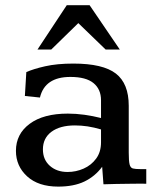

<svg xmlns="http://www.w3.org/2000/svg" viewBox="-20 -692 592 723"><path d="M199.2 10.7Q124.5 10.7 82.3 -27.8Q40 -66.4 40 -124Q40 -187.5 91.8 -225.8Q143.6 -264.2 235.4 -264.2Q266.1 -264.2 297.9 -259.8Q329.6 -255.4 360.4 -247.6V-314.5Q360.4 -356 332 -379.2Q303.7 -402.3 245.1 -402.3Q148.9 -402.3 130.4 -324.7L73.7 -330.6L79.1 -420.4Q104.5 -432.1 149.7 -442.4Q194.8 -452.6 256.3 -452.6Q367.7 -452.6 416.3 -415Q464.8 -377.4 464.8 -293.9V-117.2Q464.8 -85.9 468 -73Q471.2 -60.1 480.5 -57.6Q489.7 -55.2 508.3 -55.2H530.8V0Q523.9 -0.5 512 -0.5Q500 -0.5 487.5 -0.2Q475.1 0 467.3 0Q440.4 0.5 417.2 0.7Q394 1 369.6 2L364.7 -64Q337.9 -27.8 297.9 -8.5Q257.8 10.7 199.2 10.7ZM234.4 -44.4Q266.1 -44.4 294.9 -57.1Q323.7 -69.8 342 -94.7Q360.4 -119.6 360.4 -156.2V-204.6Q334 -212.4 309.8 -216.1Q285.6 -219.7 262.2 -219.7Q206.1 -219.7 173.8 -195.8Q141.6 -171.9 141.6 -129.4Q141.6 -90.8 167.7 -67.6Q193.8 -44.4 234.4 -44.4ZM121.1 -505.4 231.4 -672.4H317.4L431.2 -505.4H377.9L274.9 -605L172.9 -505.4Z"/></svg>

Font: Kameron Medium
Style: Regular
Weight: 500
Designer: Vernon Adams
Foundry: Vernon Adams
Version: Version 1.100